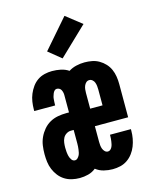

<svg xmlns="http://www.w3.org/2000/svg" viewBox="-117 -847 734 931"><g transform="rotate(-15 250.0 -381.5)"><path d="M167 8Q147 8 127.5 3.5Q108 -1 91.5 -11.5Q75 -22 63 -37.5Q51 -53 43.5 -71Q36 -89 33.5 -108.5Q31 -128 31 -148Q31 -170 34 -191Q37 -212 46 -231.5Q55 -251 69 -267.5Q83 -284 101.5 -294.5Q120 -305 141.5 -309Q163 -313 184 -313H198V-400Q198 -407 196.5 -413.5Q195 -420 192 -426Q189 -432 183 -435.5Q177 -439 170 -439Q163 -439 158 -433.5Q153 -428 150.5 -421.5Q148 -415 146 -408.5Q144 -402 143.5 -395Q143 -388 142.5 -381Q142 -374 142 -367V-363H37V-371Q37 -390 40 -409.5Q43 -429 50.5 -447Q58 -465 69.5 -481Q81 -497 97 -508Q113 -519 132 -523.5Q151 -528 170 -528Q192 -528 213.5 -523.5Q235 -519 253 -507Q270 -518 291 -523Q312 -528 333 -528Q352 -528 370.5 -524.5Q389 -521 405.5 -511.5Q422 -502 435 -488Q448 -474 455.5 -457Q463 -440 466 -421Q469 -402 469 -383V-216H302V-137Q302 -128 303 -119Q304 -110 307 -102Q310 -94 316.5 -87.5Q323 -81 332 -81Q339 -81 344.5 -86Q350 -91 353 -97.5Q356 -104 357.5 -111Q359 -118 360 -125Q361 -132 361.5 -139Q362 -146 362 -153V-157H467V-149Q467 -129 463.5 -110Q460 -91 453 -73Q446 -55 434 -39Q422 -23 406 -12Q390 -1 371 3.5Q352 8 332 8Q310 8 288 2.5Q266 -3 248 -17Q231 -3 209.5 2.5Q188 8 167 8ZM302 -304H364V-383Q364 -392 363 -401Q362 -410 359 -418.5Q356 -427 349 -433Q342 -439 333 -439Q324 -439 317.5 -433Q311 -427 307.5 -418.5Q304 -410 303 -401Q302 -392 302 -383ZM167 -81Q174 -81 179.5 -86.5Q185 -92 188.5 -98.5Q192 -105 193.5 -112.5Q195 -120 196 -127Q197 -134 197.5 -141.5Q198 -149 198 -157V-225H184Q172 -225 161 -218Q150 -211 144.5 -200Q139 -189 137.5 -176.5Q136 -164 136 -152Q136 -142 137 -131Q138 -120 140.5 -110Q143 -100 149.5 -90.5Q156 -81 167 -81ZM236 -574 172 -626 298 -771 377 -709Z"/></g></svg>

Font: Iosevka Extrabold
Style: Regular
Weight: 800
Monospace: yes
Designer: Belleve Invis
Foundry: Belleve Invis
Version: Version 32.5.0; ttfautohint (v1.8.4)